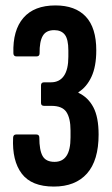

<svg xmlns="http://www.w3.org/2000/svg" viewBox="-20 -681 412 707"><path d="M178.3 6Q96.1 6 60.1 -41.6Q24 -89.3 28.3 -174.5Q29.1 -185.8 39.7 -185.8H113.5Q124.8 -185.8 124.8 -174.5Q124.8 -127.9 136.9 -106.5Q149 -85 180.7 -85Q210.1 -85 224.9 -107.1Q239.7 -129.1 239.7 -175.1V-200.3Q239.7 -245.5 224.6 -268.3Q209.6 -291.2 169.3 -291.2H142.4Q131 -291.2 131 -301.9V-366.6Q131 -377.9 142.4 -377.9H167.6Q198.9 -377.9 215.3 -401.6Q231.7 -425.2 231.7 -472V-495.2Q231.7 -536.4 218.7 -553.2Q205.7 -570 179.6 -570Q149.6 -570 137.4 -548.8Q125.2 -527.7 125.8 -484.7Q125.8 -473.3 114.5 -473.3H40.7Q29.7 -473.3 29.3 -484.7Q26.6 -569.6 66.2 -615.3Q105.8 -661 184.1 -661Q257.3 -661 295.9 -619.9Q334.5 -578.8 334.5 -495.5Q334.5 -436.2 316.8 -398.3Q299.1 -360.3 268.9 -341.6V-339.2Q304.3 -322.8 323.7 -286.2Q343.1 -249.6 343.1 -185.6Q343.1 -90.3 300.4 -42.1Q257.6 6 178.3 6Z"/></svg>

Font: Sofia Sans Extra Condensed
Style: Regular
Weight: 400
Designer: Botio Nikoltchev, Ani Petrova
Foundry: lettersoup
Version: Version 4.101